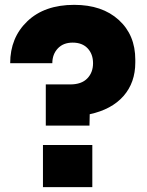

<svg xmlns="http://www.w3.org/2000/svg" viewBox="-20 -772 606 792"><path d="M349.1 -253.9H168.9V-423.8H270Q315.9 -423.8 339.8 -448.2Q363.8 -472.7 363.8 -511.2Q363.8 -548.8 341.6 -572.5Q319.3 -596.2 279.8 -596.2Q240.7 -596.2 218.3 -572Q195.8 -547.9 195.8 -511.2H22Q22 -616.7 92.8 -684.3Q163.6 -752 286.1 -752Q401.4 -752 469.7 -689.9Q538.1 -627.9 538.1 -525.9V-514.2Q538.1 -431.2 489.3 -375.7Q440.4 -320.3 350.1 -300.8ZM360.8 0H157.2V-173.8H360.8Z"/></svg>

Font: Sora ExtraBold
Style: Regular
Weight: 800
Designer: Jonathan Barnbrook, Julián Moncada
Foundry: Barnbrook Fonts
Version: Version 2.000